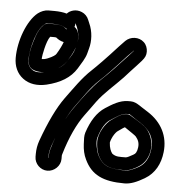

<svg xmlns="http://www.w3.org/2000/svg" viewBox="-50 -719 702 744"><g transform="rotate(5 301.0 -346.5)"><path d="M159 -94V-105C159 -116 162 -128 166 -140C192 -213 218 -267 242 -300C269 -336 296 -379 330 -410C350 -428 383 -462 430 -514L452 -536C452 -536 452 -537 453 -537C452 -536 453 -536 453 -536L432 -513C400 -478 369 -445 335 -413C300 -379 272 -340 244 -301C211 -256 184 -198 163 -126C161 -119 160 -112 160 -105V-94ZM210 -94V-105C210 -107 210 -110 211 -112C231 -180 256 -233 284 -271C297 -288 310 -307 324 -326C352 -364 391 -396 423 -430C439 -448 453 -463 468 -479L487 -500C499 -514 503 -523 503 -537C503 -550 498 -564 488 -573C468 -592 435 -590 416 -571L394 -548C347 -496 314 -463 297 -447C261 -414 231 -369 202 -330C173 -290 145 -232 118 -157C112 -140 109 -123 109 -105V-94C109 -67 132 -44 159 -44C186 -44 210 -67 210 -94ZM450 -289H448C425 -289 405 -272 391 -263C368 -249 341 -206 342 -172C343 -143 350 -118 367 -98C387 -75 418 -72 457 -72C476 -72 495 -82 511 -92C559 -122 566 -196 527 -240C516 -252 498 -263 473 -278C466 -282 458 -289 450 -289ZM444 -238C466 -223 487 -209 489 -206C499 -194 504 -182 502 -165C500 -147 494 -139 486 -135C473 -128 463 -122 457 -122C434 -122 419 -120 404 -132C398 -140 392 -153 391 -174C391 -175 393 -184 400 -198C407 -211 414 -218 417 -220C424 -224 434 -233 444 -238ZM458 -290C460 -288 463 -286 468 -283C478 -276 485 -271 500 -262C542 -235 558 -205 553 -161C549 -127 535 -104 512 -90C486 -75 469 -71 461 -71C427 -71 404 -75 392 -80C374 -87 361 -101 351 -122C344 -136 336 -171 341 -188C353 -229 369 -252 387 -262C405 -273 426 -290 448 -290ZM458 -340H448C415 -340 386 -321 361 -305C330 -285 308 -250 293 -204C289 -191 290 -178 291 -159C292 -138 296 -118 305 -100C332 -43 377 -21 461 -21C485 -21 509 -31 538 -48C577 -71 597 -109 602 -155C609 -217 582 -270 527 -305C516 -312 508 -317 502 -321L493 -327C482 -334 471 -340 458 -340ZM133 -613C157 -613 171 -608 178 -603C178 -603 215 -574 218 -622C218 -623 217 -623 218 -623C218 -622 219 -621 219 -621L225 -608C236 -579 235 -560 231 -543L226 -524C222 -509 213 -494 200 -476C200 -475 199 -475 199 -474C188 -454 162 -435 115 -424C89 -418 75 -422 65 -430C54 -438 49 -449 49 -469C49 -491 54 -518 64 -549C74 -579 86 -598 99 -608C105 -613 108 -613 110 -613ZM133 -663H110C95 -663 81 -657 69 -648C29 -616 -1 -536 -1 -469C-1 -437 11 -409 35 -391C60 -372 92 -368 127 -376C181 -389 219 -412 242 -449C254 -469 269 -491 274 -511L279 -530C287 -558 286 -596 271 -628L266 -640C261 -653 251 -663 239 -668C216 -678 193 -670 181 -657C168 -661 150 -663 133 -663ZM188 -599C186 -597 186 -596 186 -596C184 -597 181 -599 178 -602C169 -610 153 -612 139 -612H114C107 -612 100 -609 96 -605C83 -592 75 -577 69 -560C57 -524 50 -498 50 -478C50 -463 48 -440 68 -430C115 -407 180 -444 197 -471C224 -513 240 -547 231 -586C230 -590 217 -628 188 -599ZM125 -562H139C144 -562 146 -562 149 -561C156 -555 165 -549 179 -546C175 -535 167 -517 155 -498C153 -494 143 -486 123 -478C113 -474 106 -473 100 -473V-478C100 -484 110 -543 125 -562Z"/></g></svg>

Font: AppleStorm
Style: CBo
Weight: 400
Foundry: Cannot Into Space Fonts
Version: Version 1.01